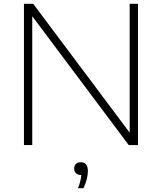

<svg xmlns="http://www.w3.org/2000/svg" viewBox="-20 -760 848 1006"><path d="M659.5 -740H703V0H654.5L149 -675V0H105.5V-740H154L659.5 -65ZM440.5 135.5Q440.5 155.5 434.5 179.5Q428.5 203.5 417 226H388.5Q403.5 189.5 406 157H404.5Q388 157 378.2 147.5Q368.5 138 368.5 123Q368.5 108 377.8 99Q387 90 402.5 90Q421 90 430.8 101.5Q440.5 113 440.5 135.5Z"/></svg>

Font: Encode Sans Expanded ExtraLight
Style: Regular
Weight: 275
Width: 7
Designer: Multiple Designers
Foundry: Impallari Type
Version: Version 2.000